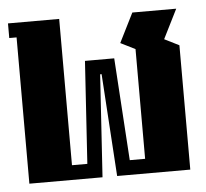

<svg xmlns="http://www.w3.org/2000/svg" viewBox="-40 -482 560 523"><g transform="rotate(-5 240.0 -220.0)"><path d="M0 -440H140V-40H182L200 -320H280L298 -40H340V-340L300 -360L340 -440H460L420 -360L460 -340V0H260L242 -280H238L220 0H20V-400H0Z"/></g></svg>

Font: SOV_poster
Style: Bold
Weight: 700
Version: Version 1.00